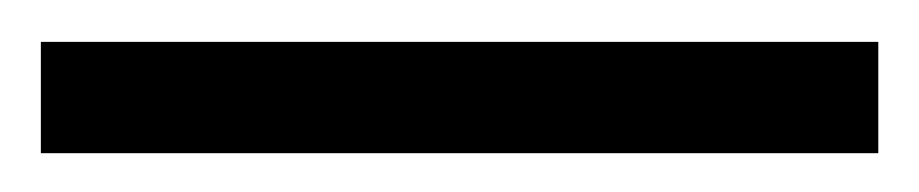

<svg xmlns="http://www.w3.org/2000/svg" viewBox="-20 78 450 94"><path d="M0 98.5H410V153H0Z"/></svg>

Font: Newsreader 16pt
Style: Bold
Weight: 700
Designer: Hugues Gentile
Foundry: Production Type
Version: Version 1.003; ttfautohint (v1.8.3)